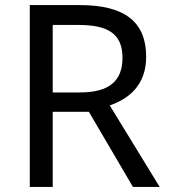

<svg xmlns="http://www.w3.org/2000/svg" viewBox="-20 -734 662 754"><path d="M294 -714H97V0H187V-295H329L502 0H607L411 -320C483 -345 554 -397 554 -511C554 -647 471 -714 294 -714ZM289 -636C406 -636 461 -600 461 -507C461 -417 410 -371 294 -371H187V-636Z"/></svg>

Font: Noto Sans Gurmukhi UI
Style: Regular
Weight: 400
Designer: Jelle Bosma - Monotype Design Team
Foundry: Monotype Imaging Inc.
Version: Version 2.004